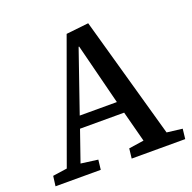

<svg xmlns="http://www.w3.org/2000/svg" viewBox="-125 -833 955 957"><g transform="rotate(-20 352.0 -354.0)"><path d="M441 -708 622 -63 704 -53 698 0H414L420 -52L500 -64L457 -228H223L166 -64L256 -52L250 0H10L17 -53L93 -64L322 -695ZM244 -290H441L359 -614H356Z"/></g></svg>

Font: Literata Medium
Style: Italic
Weight: 500
Italic angle: -2°
Designer: Latin by Veronika Burian and Jose Scaglione. Greek by Irene Vlachou. Cyrillic by Vera Evstafieva
Foundry: TypeTogether
Version: Version 3.103;gftools[0.9.29]